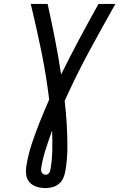

<svg xmlns="http://www.w3.org/2000/svg" viewBox="-20 -755 616 980"><path d="M213 205Q231 205 249 200Q267 195 282 182Q297 169 304 151.5Q311 134 314 116Q324 56 324 -4Q324 -64 320.5 -123Q317 -182 310 -240Q367 -367 433.5 -490Q500 -613 569 -735H483Q433 -646 385 -556Q337 -466 292 -375Q278 -466 260.5 -556Q243 -646 223 -735H137Q166 -615 191 -493Q216 -371 231 -247Q207 -192 184.5 -136Q162 -80 143 -23.5Q124 33 115 90Q111 113 113.5 136Q116 159 131 175.5Q146 192 168 198.5Q190 205 213 205ZM213 137Q205 137 198.5 132Q192 127 190.5 119Q189 111 190 103Q198 55 213 8Q228 -39 245 -86H246V-87Q248 -39 247 10Q246 59 238 108Q237 114 234.5 121Q232 128 226 132.5Q220 137 213 137Z"/></svg>

Font: Iosevka Sparkle
Style: Italic
Weight: 400
Italic angle: -9°
Designer: Belleve Invis
Foundry: Belleve Invis
Version: Version 4.5.0; ttfautohint (v1.8.3)